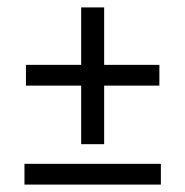

<svg xmlns="http://www.w3.org/2000/svg" viewBox="-20 -516 500 518"><path d="M261 -496V-341H410V-285H261V-127H199V-285H50V-341H199V-496ZM414 -18H46V-74H414Z"/></svg>

Font: Buenard
Style: Regular
Weight: 400
Designer: Gustavo Ibarra
Foundry: FontFuror
Version: Version 1.001 2011